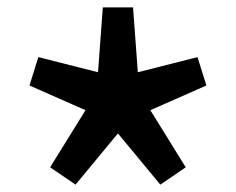

<svg xmlns="http://www.w3.org/2000/svg" viewBox="-20 -588 640 521"><path d="M185 -87 116 -134 212 -289 60 -356 84 -433 246 -392 259 -568H341L354 -392L516 -433L540 -356L388 -289L484 -134L415 -87L300 -226Z"/></svg>

Font: Source Code Pro ExtraLight ExtraBold
Style: Regular
Weight: 800
Monospace: yes
Version: Version 1.018;hotconv 1.0.116;makeotfexe 2.5.65601